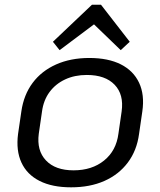

<svg xmlns="http://www.w3.org/2000/svg" viewBox="-20 -797 689 825"><path d="M285.4 7.9Q204.4 7.9 150.2 -19.5Q95.9 -46.9 72.1 -98.5Q48.3 -150.1 57.6 -221.4L71.8 -318.6Q82.1 -389.9 120.4 -441.1Q158.6 -492.2 221.1 -520.1Q283.5 -547.9 363.7 -547.9Q444.9 -547.9 499.1 -520.5Q553.3 -493.1 577.6 -441.5Q601.9 -389.9 591.6 -318.6L577.5 -221.4Q568 -150.1 529.2 -98.5Q490.4 -46.9 428.5 -19.5Q366.6 7.9 285.4 7.9ZM296 -65.1Q375.2 -65.1 427.3 -107.3Q479.4 -149.5 488.8 -222.1L502.6 -317.9Q512.9 -390.7 472.6 -432.8Q432.3 -474.9 353.1 -474.9Q300.9 -474.9 259.8 -455.7Q218.7 -436.5 192.8 -401.4Q167 -366.4 160.5 -317.9L146.6 -222.1Q137.2 -150.3 177.5 -107.7Q217.7 -65.1 296 -65.1ZM207.4 -617.5 375.1 -776.6H414L537.5 -617.5L498.8 -581.5L365.1 -710.5H408.1L236.1 -581.5Z"/></svg>

Font: Pathway Extreme 8pt Thin
Style: Italic
Weight: 100
Italic angle: -8°
Designer: Eduardo Rodriguez Tunni
Foundry: Eduardo Rodriguez Tunni
Version: Version 1.000